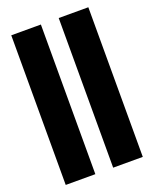

<svg xmlns="http://www.w3.org/2000/svg" viewBox="-153 -917 803 1002"><g transform="rotate(-20 249.0 -415.5)"><path d="M35 0V-831H199.5V0ZM298.5 0V-831H463V0Z"/></g></svg>

Font: Merriweather 120pt Black
Style: Regular
Weight: 900
Designer: Eben Sorkin
Foundry: Eben Sorkin
Version: Version 2.100